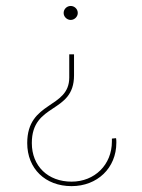

<svg xmlns="http://www.w3.org/2000/svg" viewBox="-20 -425 480 651"><path d="M219.7 -357.4C232.4 -357.4 243.7 -368.2 243.7 -380.9C243.7 -394.5 232.4 -404.8 219.7 -404.8C207 -404.8 195.8 -394.5 195.8 -380.9C195.8 -368.2 207 -357.4 219.7 -357.4ZM222.7 206.1C309.6 206.1 374.5 145 374.5 58.6C374.5 53.7 374.5 48.3 373.5 43.5L359.4 44.9V54.7C359.4 133.8 300.8 190.9 222.7 190.9C142.6 190.9 87.9 138.2 87.9 60.1C87.9 -78.1 231 -38.1 231 -169.4V-240.7H214.8V-162.1C214.8 -55.7 72.3 -83.5 72.3 60.1C72.3 146.5 133.3 206.1 222.7 206.1Z"/></svg>

Font: Now Thin
Style: Regular
Weight: 100
Designer: Alfredo Marco Pradil
Foundry: Alfredo Marco Pradil
Version: Version 1.200;hotconv 1.0.109;makeotfexe 2.5.65596